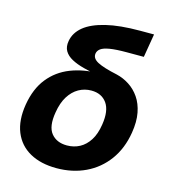

<svg xmlns="http://www.w3.org/2000/svg" viewBox="-110 -818 822 919"><g transform="rotate(15 301.0 -358.5)"><path d="M253.9 11.7Q175.8 11.7 121.6 -18.6Q67.4 -48.8 43.9 -106.4Q20.5 -164.1 33.7 -244.6Q47.4 -326.2 88.9 -377.9Q130.4 -429.7 193.8 -454.6Q257.3 -479.5 335 -479.5L333 -468.3Q292 -476.1 256.8 -485.4Q221.7 -494.6 196.8 -508.1Q171.9 -521.5 159.9 -541.7Q147.9 -562 153.3 -591.8Q160.6 -633.8 197.5 -664.1Q234.4 -694.3 302.5 -710.9Q370.6 -727.5 471.2 -727.5H540L520.5 -611.3H435.5Q382.3 -611.3 352.1 -606.2Q321.8 -601.1 308.6 -591.3Q295.4 -581.5 293 -567.4Q291 -554.7 297.4 -544.7Q303.7 -534.7 318.8 -526.6Q334 -518.6 358.6 -511Q383.3 -503.4 417.5 -496.1Q450.7 -488.3 480.2 -469.2Q509.8 -450.2 531 -419.4Q552.2 -388.7 560.5 -345.5Q568.8 -302.2 559.6 -246.1Q546.4 -165 503.9 -107.2Q461.4 -49.3 397 -18.8Q332.5 11.7 253.9 11.7ZM273.9 -106.4Q308.6 -106.4 336.9 -121.6Q365.2 -136.7 385 -167.7Q404.8 -198.7 412.1 -247.1Q423.3 -317.4 397.5 -354Q371.6 -390.6 320.3 -390.6Q286.6 -390.6 257.8 -374.3Q229 -357.9 209 -325.9Q189 -293.9 181.2 -245.1Q168.9 -173.3 195.8 -139.9Q222.7 -106.4 273.9 -106.4Z"/></g></svg>

Font: Inter 16pt
Style: Bold Italic
Weight: 700
Italic angle: -9.3988°
Version: Version 4.001;git-66647c0bb